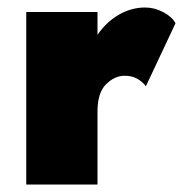

<svg xmlns="http://www.w3.org/2000/svg" viewBox="-20 -492 493 512"><path d="M369 -262Q360 -274 346 -282Q332 -290 312 -290Q286 -290 263 -267.5Q240 -245 240 -195V0H50V-460H240V-399Q263 -433 296.5 -452.5Q330 -472 367 -472Q392 -472 415.5 -459.5Q439 -447 448 -430Z"/></svg>

Font: Jost* Black
Style: Regular
Weight: 900
Version: Version 3.7